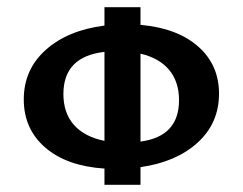

<svg xmlns="http://www.w3.org/2000/svg" viewBox="-20 -503 675 533"><path d="M370 -39V10H270V-35Q165 -42 105.5 -93.5Q46 -145 46 -227Q46 -310 107 -364.5Q168 -419 270 -432V-483H370V-434Q472 -425 530 -374Q588 -323 588 -243Q588 -161 528.5 -107Q469 -53 370 -39ZM270 -112V-359Q156 -346 156 -242Q156 -189 185.5 -156Q215 -123 270 -112ZM477 -225Q477 -276 449.5 -309Q422 -342 370 -354V-110Q477 -124 477 -225Z"/></svg>

Font: Ysabeau SC
Style: Bold
Weight: 700
Designer: Christian Thalmann (Catharsis Fonts)
Version: Version 0.003